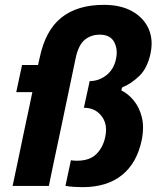

<svg xmlns="http://www.w3.org/2000/svg" viewBox="-20 -767 653 792"><path d="M320.5 5Q305.5 5 284.2 3.8Q263 2.5 250 -0.5L272.5 -106Q283 -104 297.5 -104Q349 -104 376.8 -130.8Q404.5 -157.5 414 -201.5Q417.5 -217 417.5 -231.5Q417.5 -264 399 -288Q372.5 -322.5 326 -322.5L350 -432.5Q387.5 -432.5 418.5 -456.5Q449.5 -480.5 458.5 -524Q461.5 -538 461.5 -550.5Q461.5 -574.5 450.5 -594.5Q434 -624 391.5 -624Q355.5 -624 329.8 -603Q304 -582 292.5 -529L227 -216.5Q213.5 -154 203 -103.8Q192.5 -53.5 181.5 0H32Q43.5 -53.5 54 -103.8Q64.5 -154 77.5 -216.5L88 -266.5Q94.5 -296.5 101 -327Q107 -357 113.5 -387H47L71 -499H137Q140.5 -513.5 143.5 -528Q167 -641.5 233 -694.2Q299 -747 408.5 -747Q478 -747 525.2 -720.5Q572.5 -694 593 -648.5Q605.5 -620 605.5 -587.5Q605.5 -567.5 601 -546.5Q588 -486 555 -454Q522 -422 483.5 -406L480.5 -394Q508 -381 531.2 -353Q554.5 -325 565 -284Q570 -263.5 570 -240.5Q570 -216 564.5 -188.5Q544.5 -94 482.8 -44.5Q421 5 320.5 5Z"/></svg>

Font: Heraclito
Style: Bold Italic
Weight: 700
Italic angle: -12°
Designer: Kostas Bartsokas (font) & Cristiano Sobral (main changes)
Foundry: Kostas Bartsokas (font) & Cristiano Sobral (main changes)
Version: Version 1.00;July 8, 2020;FontCreator 13.0.0.2655 64-bit